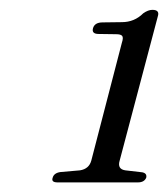

<svg xmlns="http://www.w3.org/2000/svg" viewBox="-20 -733 342 390"><path d="M180.5 -664Q165.5 -664 169 -676Q172.5 -687.5 188.5 -687.5L227.5 -688Q253 -688 271 -706Q281 -713 289.5 -713Q305 -713 300.5 -699.5L223 -406.5Q218 -389.5 234.5 -387L269 -383Q279 -381 277 -372Q273 -362.5 260 -362.5H97Q83.5 -362.5 87 -372Q89.5 -381.5 102.5 -383.5L142.5 -387Q161 -390 165.5 -407L227.5 -646Q231 -656.5 228.2 -660Q225.5 -663.5 216 -663.5Z"/></svg>

Font: Fraunces 9pt Light
Style: Italic
Weight: 300
Italic angle: -16°
Version: Version 1.000;[0bf87f6ff]